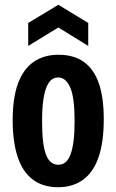

<svg xmlns="http://www.w3.org/2000/svg" viewBox="-20 -770 487 803"><path d="M223 13Q159 13 116.5 -19.5Q74 -52 53.5 -115Q33 -178 33 -267Q33 -361 55.5 -421.5Q78 -482 121 -511.5Q164 -541 225 -541Q288 -541 330 -511.5Q372 -482 393 -422.5Q414 -363 414 -271Q414 -175 392 -112Q370 -49 327 -18Q284 13 223 13ZM224 -81Q241 -81 253.5 -91Q266 -101 274.5 -123Q283 -145 287.5 -179.5Q292 -214 292 -263Q292 -312 287.5 -347.5Q283 -383 273.5 -404.5Q264 -426 251.5 -436Q239 -446 223 -446Q208 -446 196 -437Q184 -428 175 -407Q166 -386 161 -350.5Q156 -315 156 -262Q156 -214 160 -179.5Q164 -145 172.5 -123Q181 -101 194 -91Q207 -81 224 -81ZM98 -578V-674L224 -750L349 -674V-578L224 -655Z"/></svg>

Font: Bricolage Grotesque Condensed SemiBold
Style: Regular
Weight: 600
Width: 3
Designer: Mathieu Triay
Foundry: Atelier Triay
Version: Version 1.000;gftools[0.9.30]